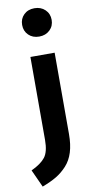

<svg xmlns="http://www.w3.org/2000/svg" viewBox="-147 -846 538 1108"><g transform="rotate(-10 121.5 -292.0)"><path d="M211 -530V-53Q211 8 197 53Q183 98 154.5 129Q126 160 92.5 180Q59 200 9 219L-38 116Q20 89 44.5 57Q69 25 69 -44V-530ZM78 -779.5Q102 -803 140 -803Q178 -803 202.5 -779.5Q227 -756 227 -720Q227 -684 202.5 -660.5Q178 -637 140 -637Q102 -637 78 -660.5Q54 -684 54 -720Q54 -756 78 -779.5Z"/></g></svg>

Font: FiraSans
Style: Regular
Weight: 600
Designer: Carrois Corporate & Edenspiekermann AG
Foundry: Carrois Corporate GbR & Edenspiekermann AG
Version: Version 3.106;PS 003.106;hotconv 1.0.70;makeotf.lib2.5.58329